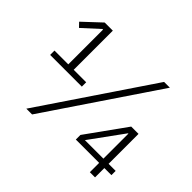

<svg xmlns="http://www.w3.org/2000/svg" viewBox="-150 -925 1152 1152"><g transform="rotate(45 425.5 -349.0)"><path d="M767 0V-79H827V-115H767V-369H705L525 -118V-79H723V0ZM723 -115H566L720 -327H723ZM233 0 704 -698H655L184 0ZM326 -329V-366H220V-698H151L39 -593L65 -566L169 -661H174V-366H57V-329Z"/></g></svg>

Font: IBM Plex Arabic Light
Style: Regular
Weight: 300
Designer: Mike Abbink, Paul van der Laan, Pieter van Rosmalen, Wael Morcos, Khajak Apelian
Foundry: Bold Monday
Version: Version 1.0